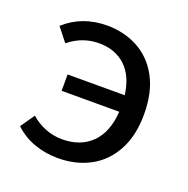

<svg xmlns="http://www.w3.org/2000/svg" viewBox="-105 -648 746 761"><g transform="rotate(20 267.5 -267.5)"><path d="M33 -55 74 -114Q134 -63 207 -63Q284 -63 330.5 -109Q377 -155 383 -243H140V-312H381Q371 -390 327.5 -430.5Q284 -471 216 -471Q146 -471 89 -425L44 -482Q117 -548 222 -548Q294 -548 352.5 -516.5Q411 -485 445 -422Q479 -359 479 -267Q479 -177 445 -114Q411 -51 351.5 -19Q292 13 216 13Q165 13 117.5 -3.5Q70 -20 33 -55Z"/></g></svg>

Font: Nebula Sans Medium
Style: Regular
Weight: 500
Designer: Paul D. Hunt for Adobe (as Source Sans)
Foundry: Nebula Entertainment & Broadcasting LLC
Version: Version 1.010